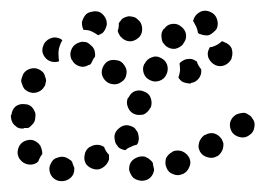

<svg xmlns="http://www.w3.org/2000/svg" viewBox="-32 -307 490 354"><path d="M98 21Q91 27 82 27H81Q72 27 65 20Q59 13 59 4Q59 0 61 -4Q63 -9 66 -12Q69 -15 73 -16Q78 -18 82 -18H83Q87 -18 91 -16Q95 -14 99 -11Q100 -10 101 -8Q102 -7 102 -5Q103 -2 104 0Q105 2 105 3Q105 4 105 5Q105 15 98 21ZM240 24Q231 28 222 25Q218 24 214 21Q211 18 209 14Q207 10 206 6Q206 1 207 -3Q210 -12 219 -16Q227 -20 236 -18L237 -17Q241 -16 244 -13Q248 -10 250 -6Q250 -6 250 -5Q250 -5 250 -4Q251 1 252 5Q252 7 252 8Q251 10 251 11Q248 20 240 24ZM312 9Q315 6 317 1Q319 -3 319 -7Q319 -12 317 -16Q313 -24 304 -28Q296 -31 287 -28L286 -27Q282 -25 279 -22Q276 -19 274 -15Q273 -11 273 -6Q273 -2 275 2Q278 11 287 14Q296 18 304 14H305Q309 12 312 9ZM165 -5Q168 -9 169 -13Q169 -16 169 -18Q169 -20 169 -22Q167 -23 166 -25Q162 -30 160 -36Q154 -40 147 -40Q140 -40 134 -36H133Q125 -30 124 -21Q122 -12 127 -4Q133 3 142 5Q151 7 159 1Q163 -2 165 -5ZM19 -4Q10 -6 5 -13L4 -14Q-1 -22 1 -31Q3 -40 10 -45Q18 -50 27 -49Q36 -47 42 -39Q44 -35 45 -31Q46 -27 46 -23Q42 -18 40 -13Q39 -11 39 -10Q38 -9 37 -8Q37 -8 36 -7Q28 -2 19 -4ZM375 -25Q378 -29 379 -33Q380 -37 380 -42Q379 -46 377 -50Q372 -58 363 -61Q354 -63 346 -58H345Q341 -55 339 -52Q336 -48 335 -44Q334 -40 334 -35Q335 -31 337 -27Q342 -19 351 -17Q360 -14 368 -19H369Q373 -22 375 -25ZM190 -33Q186 -35 184 -39Q181 -42 180 -47Q179 -51 179 -55V-56Q180 -65 188 -71Q195 -77 204 -76Q209 -75 213 -73Q217 -71 219 -67Q222 -64 223 -59Q224 -55 224 -50Q223 -47 223 -45Q222 -42 220 -40Q214 -39 209 -36Q203 -34 199 -30Q199 -30 199 -30Q199 -30 199 -30Q194 -31 190 -33ZM437 -73Q439 -82 433 -89Q431 -93 427 -95Q423 -98 419 -99Q414 -99 410 -98Q406 -97 402 -95L401 -94Q394 -89 392 -80Q391 -71 396 -63Q399 -59 403 -57Q406 -55 411 -54Q415 -53 420 -54Q424 -55 428 -58Q436 -63 437 -73ZM0 -72Q-4 -75 -7 -78Q-10 -82 -11 -86Q-12 -90 -12 -95H-11Q-10 -105 -3 -111Q4 -116 13 -115Q18 -115 22 -113Q26 -111 29 -107Q31 -104 33 -99Q34 -95 33 -90Q33 -84 29 -79Q25 -74 20 -71Q16 -71 13 -71Q12 -70 10 -70Q10 -70 9 -70Q9 -70 8 -70Q4 -70 0 -72ZM204 -109Q207 -101 215 -97Q220 -95 224 -95Q228 -95 233 -96Q237 -98 240 -101Q243 -104 245 -108L246 -109Q249 -117 246 -126Q243 -135 234 -138Q226 -142 217 -139Q209 -136 205 -127H204Q200 -118 204 -109ZM7 -159Q7 -155 9 -151Q10 -147 13 -143Q16 -140 20 -138Q29 -134 37 -137Q46 -140 50 -148L51 -149Q52 -153 53 -158Q53 -162 51 -166Q50 -171 47 -174Q44 -177 40 -179Q32 -183 23 -180Q14 -177 10 -169V-168Q8 -164 7 -159ZM192 -156Q200 -161 201 -170Q203 -179 197 -187Q192 -195 183 -196H182Q173 -198 165 -193Q158 -187 156 -178Q154 -169 160 -161Q165 -154 174 -152H175Q184 -150 192 -156ZM312 -198H313Q318 -199 322 -198Q326 -197 330 -194Q330 -194 331 -194Q331 -193 331 -193Q332 -192 332 -190Q335 -184 339 -179Q340 -170 335 -163Q329 -155 320 -154V-153Q315 -153 311 -154Q306 -155 303 -157Q301 -159 300 -160Q298 -162 297 -164Q299 -170 300 -177Q300 -184 299 -190Q301 -193 305 -195Q308 -197 312 -198ZM233 -172Q236 -163 245 -159Q253 -155 262 -158Q271 -161 275 -170Q279 -179 276 -188Q273 -196 265 -200Q256 -205 247 -201Q239 -198 235 -190L234 -189Q230 -181 233 -172ZM114 -185Q105 -188 101 -196Q100 -197 100 -197Q96 -206 99 -214Q102 -223 110 -227Q114 -229 119 -230Q123 -230 128 -229Q132 -227 135 -224Q139 -221 141 -217Q141 -217 141 -217Q143 -213 143 -210Q144 -206 143 -202Q141 -200 140 -198Q138 -194 136 -190Q135 -189 134 -188Q133 -187 131 -187Q123 -182 114 -185ZM395 -218Q391 -226 382 -229Q381 -230 380 -230Q378 -231 377 -231Q371 -225 363 -222Q359 -220 355 -220Q354 -219 354 -218Q353 -217 353 -216Q353 -216 353 -216Q351 -212 351 -208Q351 -203 353 -199Q355 -195 358 -192Q361 -189 365 -187Q374 -183 383 -187Q391 -191 395 -199Q395 -200 395 -200Q398 -209 395 -218ZM48 -206Q46 -210 46 -214Q46 -219 48 -223Q49 -227 52 -230L53 -231Q59 -237 68 -238Q77 -238 83 -233Q80 -228 78 -222Q75 -213 76 -204Q76 -199 77 -194Q71 -192 65 -193Q58 -194 53 -199Q50 -202 48 -206ZM266 -246Q265 -241 266 -237Q266 -233 268 -229Q271 -225 274 -222Q282 -216 291 -217Q300 -219 306 -226V-227Q312 -234 311 -243Q310 -252 302 -258Q295 -264 286 -263Q276 -262 271 -254H270Q267 -250 266 -246ZM196 -274Q200 -276 205 -277Q209 -277 213 -276Q218 -275 221 -272L222 -271Q229 -266 230 -256Q231 -247 226 -240Q220 -233 211 -231Q201 -230 194 -236L193 -237Q190 -239 188 -243Q186 -246 185 -250Q187 -255 187 -260Q187 -262 187 -264Q188 -265 188 -266Q189 -267 190 -268Q192 -272 196 -274ZM339 -286Q347 -289 356 -285Q365 -281 368 -272Q371 -263 368 -255Q366 -251 362 -248Q359 -245 355 -243Q351 -241 346 -242Q342 -242 338 -244H337Q336 -244 335 -245Q334 -246 333 -246Q332 -255 327 -263Q326 -266 324 -268Q324 -269 325 -271Q325 -272 326 -274Q330 -282 339 -286ZM119 -266Q120 -270 122 -274Q124 -278 127 -281Q131 -284 135 -285H136Q145 -288 153 -284Q161 -279 164 -270Q165 -266 165 -262Q164 -257 162 -253Q160 -249 157 -246Q153 -244 149 -242Q142 -247 135 -250Q129 -252 122 -252Q121 -253 121 -255Q120 -256 120 -257Q119 -261 119 -266Z"/></svg>

Font: FRB American Cursive Dotted Extrabold
Style: Bold Italic
Weight: 800
Italic angle: -25°
Version: Version 2.0;Modular Font Editor K font №1